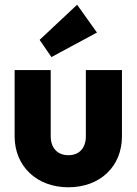

<svg xmlns="http://www.w3.org/2000/svg" viewBox="-20 -783 579 814"><path d="M270 11C404 11 497 -77 497 -205V-486H344V-206C344 -155 316 -125 270 -125C223 -125 195 -156 195 -206V-486H42V-205C42 -78 136 11 270 11ZM148 -614 198 -541 391 -645 307 -763Z"/></svg>

Font: MV Cash
Style: Bold
Weight: 700
Designer: Rodrigo Fuenzalida
Foundry: fragTYPE
Version: Version 1.100;Glyphs 3.1.2 (3151)